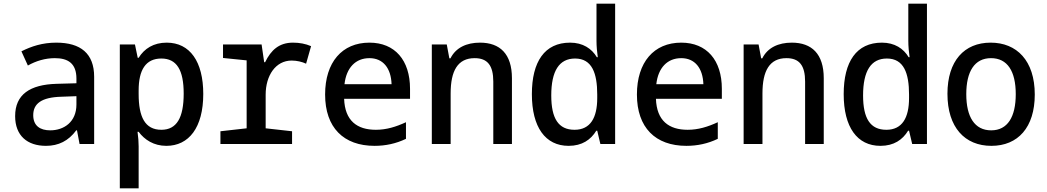

<svg xmlns="http://www.w3.org/2000/svg" viewBox="-20 -780 5670 1040"><path d="M229 10C297 10 351 -17 393 -74H397L411 0H490V-364C490 -490 417 -549 285 -549C209 -549 150 -529 96 -502L131 -425C175 -450 225 -465 277 -465C348 -465 394 -437 394 -354V-329L287 -326C142 -322 62 -268 62 -151C62 -45 128 10 229 10ZM252 -74C198 -74 160 -98 160 -156C160 -219 205 -253 312 -256L394 -259V-214C394 -119 326 -74 252 -74Z M629 240H731V13C731 -10 729 -38 725 -66H731C763 -23 813 10 881 10C1003 10 1081 -89 1081 -271C1081 -446 1009 -549 883 -549C812 -549 762 -517 731 -467H726L711 -539H629ZM854 -77C765 -77 731 -147 731 -271V-290C731 -401 769 -463 854 -463C937 -463 975 -401 975 -273C975 -142 937 -77 854 -77Z M1174 0H1562V-69L1419 -85V-267C1419 -371 1473 -452 1560 -452C1588 -452 1617 -445 1638 -435L1665 -530C1635 -543 1602 -549 1567 -549C1492 -549 1448 -509 1416 -443H1411L1397 -539H1188V-466L1316 -453V-85L1174 -69Z M2009 10C2068 10 2125 -2 2179 -28V-118C2125 -93 2073 -77 2016 -77C1914 -77 1848 -126 1844 -245H2201V-299C2201 -454 2119 -549 1981 -549C1833 -549 1741 -443 1741 -268C1741 -89 1841 10 2009 10ZM2101 -324H1846C1856 -413 1906 -465 1981 -465C2055 -465 2098 -411 2101 -324Z M2319 0H2421V-274C2421 -396 2459 -465 2551 -465C2621 -465 2652 -425 2652 -338V0H2753V-356C2753 -488 2688 -549 2580 -549C2507 -549 2449 -522 2420 -464H2414L2400 -539H2319Z M3060 10C3133 10 3180 -23 3210 -72H3215L3232 0H3312V-760H3211V-559C3211 -530 3214 -497 3218 -470H3213C3185 -517 3137 -549 3068 -549C2930 -549 2861 -446 2861 -270C2861 -91 2934 10 3060 10ZM3092 -77C3005 -77 2966 -138 2966 -263C2966 -396 3009 -463 3095 -463C3187 -463 3215 -383 3215 -268V-249C3215 -142 3178 -77 3092 -77Z M3698 10C3757 10 3814 -2 3868 -28V-118C3814 -93 3762 -77 3705 -77C3603 -77 3537 -126 3533 -245H3890V-299C3890 -454 3808 -549 3670 -549C3522 -549 3430 -443 3430 -268C3430 -89 3530 10 3698 10ZM3790 -324H3535C3545 -413 3595 -465 3670 -465C3744 -465 3787 -411 3790 -324Z M4008 0H4110V-274C4110 -396 4148 -465 4240 -465C4310 -465 4341 -425 4341 -338V0H4442V-356C4442 -488 4377 -549 4269 -549C4196 -549 4138 -522 4109 -464H4103L4089 -539H4008Z M4749 10C4822 10 4869 -23 4899 -72H4904L4921 0H5001V-760H4900V-559C4900 -530 4903 -497 4907 -470H4902C4874 -517 4826 -549 4757 -549C4619 -549 4550 -446 4550 -270C4550 -91 4623 10 4749 10ZM4781 -77C4694 -77 4655 -138 4655 -263C4655 -396 4698 -463 4784 -463C4876 -463 4904 -383 4904 -268V-249C4904 -142 4867 -77 4781 -77Z M5350 10C5494 10 5585 -90 5585 -268C5585 -452 5487 -549 5346 -549C5203 -549 5112 -450 5112 -272C5112 -90 5206 10 5350 10ZM5349 -74C5259 -74 5214 -147 5214 -270C5214 -393 5259 -465 5348 -465C5437 -465 5482 -394 5482 -270C5482 -147 5438 -74 5349 -74Z"/></svg>

Font: Noto Sans Mono SemiCondensed Medium
Style: Regular
Weight: 500
Width: 4
Designer: Monotype Design Team
Foundry: Monotype Imaging Inc.
Version: Version 2.014